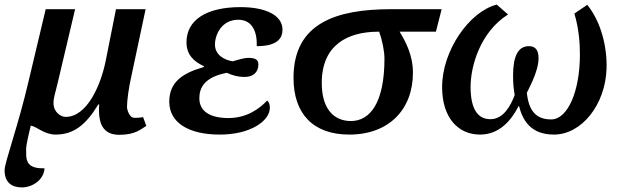

<svg xmlns="http://www.w3.org/2000/svg" viewBox="-41 -576 2691 836"><path d="M55 240C97 240 149 210 153 157C88 158 71 136 73 85C74 75 66 81 93 -29C119 -25 152 10 201 10C279 10 332 -31 387 -121H391C385 -40 406 11 478 11C549 11 573 -14 596 -28L582 -66C565 -63 559 -63 544 -63C522 -63 512 -99 512 -110C512 -138 519 -193 532 -249L593 -536H464L419 -310C397 -202 337 -67 245 -67C223 -67 192 -88 192 -127C192 -153 199 -166 213 -227L286 -536H158L85 -229C39 -30 -21 131 -21 165C-21 218 9 240 55 240Z M916 10C1051 10 1134 -50 1134 -107C1134 -125 1128 -134 1122 -138C1090 -104 1035 -62 954 -62C874 -62 827 -91 827 -148C827 -191 846 -240 947 -259C966 -250 991 -241 1025 -241C1060 -241 1084 -260 1084 -296C1084 -316 1070 -324 1042 -324C1018 -324 995 -315 972 -309C935 -315 895 -337 895 -382C895 -426 925 -490 996 -490C1057 -490 1079 -439 1077 -375C1165 -375 1189 -408 1189 -447C1189 -509 1117 -545 1006 -545C856 -545 771 -488 771 -392C771 -337 804 -307 847 -288L846 -284C751 -257 696 -217 696 -133C696 -44 777 10 916 10Z M1480 10C1653 10 1757 -100 1757 -259C1757 -337 1724 -397 1699 -438H1857L1882 -536H1663C1425 -536 1237 -477 1237 -237C1237 -82 1321 10 1480 10ZM1487 -49C1414 -49 1360 -100 1360 -215C1360 -380 1472 -438 1607 -438H1610C1623 -402 1633 -353 1633 -321C1633 -128 1570 -49 1487 -49Z M2049 10C2133 10 2185 -51 2217 -114H2219C2234 -56 2267 10 2371 10C2492 10 2595 -121 2600 -277C2603 -372 2576 -481 2516 -555L2460 -517C2481 -447 2484 -381 2484 -338C2484 -179 2431 -56 2359 -56C2291 -56 2261 -96 2253 -172C2277 -219 2304 -277 2304 -322C2304 -362 2287 -375 2262 -375C2215 -375 2193 -332 2193 -247C2193 -206 2196 -188 2200 -162C2183 -117 2152 -57 2094 -57C2040 -57 2008 -100 2008 -198C2008 -285 2048 -435 2171 -513L2122 -556C2001 -525 1884 -354 1884 -197C1884 -63 1954 10 2049 10Z"/></svg>

Font: Noto Serif Semi
Style: Italic
Weight: 600
Italic angle: -12°
Designer: Monotype Design Team
Foundry: Monotype Imaging Inc.
Version: Version 1.901